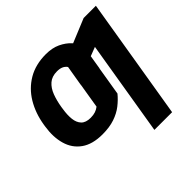

<svg xmlns="http://www.w3.org/2000/svg" viewBox="-188 -732 1115 1115"><g transform="rotate(-45 370.0 -174.5)"><path d="M258.8 -106.9Q280.8 -106.9 297.6 -112.5Q314.5 -118.2 328.1 -128.9L356.9 -304.2H502L467.8 -96.7Q444.3 -67.9 413.1 -43.5Q381.8 -19 339.1 -4.6Q296.4 9.8 239.3 9.8Q157.2 9.8 107.9 -25.4Q58.6 -60.5 41.3 -121.3Q23.9 -182.1 35.6 -257.3L37.6 -271Q50.8 -353 88.9 -416.5Q127 -480 189 -516.4Q251 -552.7 335 -552.7Q387.2 -552.7 425.3 -534.7Q463.4 -516.6 488.3 -489.5Q513.2 -462.4 523.9 -435.5L497.6 -273.9L353 -283.7L374 -408.7Q364.7 -422.4 349.4 -429.4Q334 -436.5 310.5 -436.5Q269 -436.5 243.4 -414.3Q217.8 -392.1 203.6 -354.5Q189.5 -316.9 182.1 -271L180.2 -257.3Q173.3 -214.8 177 -180.9Q180.7 -147 199.7 -127Q218.8 -106.9 258.8 -106.9ZM739.7 -545.9 615.7 204.1H470.2L566.9 -380.9L443.4 -333.5L466.3 -474.6L639.2 -545.9Z"/></g></svg>

Font: Inter 17pt
Style: Bold Italic
Weight: 700
Italic angle: -9.3988°
Version: Version 4.001;git-66647c0bb